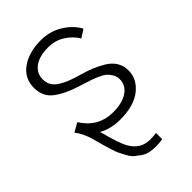

<svg xmlns="http://www.w3.org/2000/svg" viewBox="-228 -616 936 936"><g transform="rotate(-45 239.5 -148.0)"><path d="M39.1 -95.7 85 -122.1Q141.6 -32.2 243.2 -32.2Q306.6 -32.2 343.3 -57.1Q379.9 -82 379.9 -124Q379.9 -142.6 370.6 -158.2Q361.3 -173.8 350.6 -183.6Q339.8 -193.4 315.9 -204.1Q292 -214.8 278.3 -219.2Q264.6 -223.6 234.4 -233.4Q221.7 -237.3 215.8 -239.3Q140.6 -262.7 97.2 -295.9Q53.7 -329.1 53.7 -389.6Q53.7 -455.1 106.4 -492.7Q159.2 -530.3 242.2 -530.3Q303.7 -530.3 354 -499.5Q404.3 -468.8 428.7 -422.9L387.7 -396.5Q364.3 -434.6 326.7 -457.5Q289.1 -480.5 243.2 -480.5Q180.7 -480.5 147 -455.1Q113.3 -429.7 113.3 -388.7Q113.3 -343.8 152.3 -318.4Q191.4 -293 256.8 -275.4Q294.9 -264.6 322.8 -253.4Q350.6 -242.2 379.9 -224.6Q409.2 -207 424.8 -181.6Q440.4 -156.2 440.4 -124Q440.4 -64.5 388.7 -23.4Q336.9 17.6 243.2 17.6Q176.8 17.6 129.9 -9.8Q157.2 95.7 176.8 128.9Q210.9 189.5 276.4 189.5Q300.8 189.5 319.3 186.5V229.5Q293.9 233.4 274.4 233.4Q250 233.4 229.5 229Q209 224.6 192.9 212.9Q176.8 201.2 164.6 191.4Q152.3 181.6 140.6 160.2Q128.9 138.7 122.6 126Q116.2 113.3 107.4 84.5Q98.6 55.7 95.2 43.5Q91.8 31.2 83 -1Q68.4 -58.6 39.1 -95.7Z"/></g></svg>

Font: Gothic A1 Light
Style: Regular
Weight: 300
Version: Version 2.50